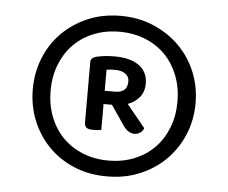

<svg xmlns="http://www.w3.org/2000/svg" viewBox="-42 -673 703 591"><g transform="rotate(5 309.5 -377.0)"><path d="M58 -377Q58 -428 76 -473Q94 -518 127 -551.5Q160 -585 206 -605Q252 -625 309 -625Q364 -625 410.5 -605Q457 -585 490.5 -551.5Q524 -518 542.5 -473Q561 -428 561 -377Q561 -326 542.5 -281Q524 -236 490.5 -202Q457 -168 410.5 -148.5Q364 -129 309 -129Q252 -129 206 -148.5Q160 -168 127 -202Q94 -236 76 -281Q58 -326 58 -377ZM113 -377Q113 -334 127 -297.5Q141 -261 166.5 -234.5Q192 -208 228.5 -193Q265 -178 309 -178Q353 -178 389.5 -193Q426 -208 451.5 -234.5Q477 -261 491 -297.5Q505 -334 505 -377Q505 -420 491 -456.5Q477 -493 451.5 -519.5Q426 -546 389.5 -561Q353 -576 309 -576Q265 -576 228.5 -561Q192 -546 166.5 -519.5Q141 -493 127 -456.5Q113 -420 113 -377ZM279 -350V-270Q269 -268 253 -268Q241 -268 234 -272Q227 -276 227 -291V-476Q227 -490 249 -494Q263 -497 275 -498Q287 -499 301 -499Q349 -499 376 -479.5Q403 -460 403 -424Q403 -398 388.5 -381Q374 -364 353 -357L410 -287Q408 -279 400 -273Q392 -267 381 -267Q363 -267 348 -287L305 -350ZM311 -391Q349 -391 349 -426Q349 -441 337 -449.5Q325 -458 305 -458Q298 -458 291.5 -457.5Q285 -457 279 -456V-391Z"/></g></svg>

Font: Baloo Thambi 2
Style: Regular
Weight: 400
Designer: Aadarsh Rajan and Ek Type
Foundry: Ek Type
Version: Version 1.640;hotconv 1.0.111;makeotfexe 2.5.65597; ttfautoh